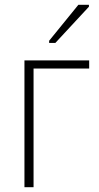

<svg xmlns="http://www.w3.org/2000/svg" viewBox="-20 -781 413 801"><path d="M185 -602H211L351 -753V-761H307L185 -611ZM82 0H120V-495H352V-529H82Z"/></svg>

Font: Noto Sans SemiCondensed ExtraLight
Style: Regular
Weight: 200
Width: 4
Designer: Monotype Design Team
Foundry: Monotype Imaging Inc.
Version: Version 2.013